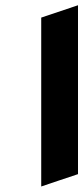

<svg xmlns="http://www.w3.org/2000/svg" viewBox="-20 -714 313 721"><path d="M272.9 -694.3V-60.1Q238.3 -48.8 204.1 -37.1Q169.9 -25.4 134.8 -13.7V-647.9Z"/></svg>

Font: Autopia Bold Italic
Style: Bold Italic
Weight: 700
Italic angle: -104°
Designer: Antoine Gelgon
Foundry: Antoine Gelgon
Version: V.1.0